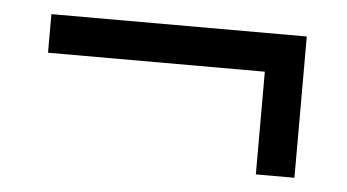

<svg xmlns="http://www.w3.org/2000/svg" viewBox="-32 -434 636 352"><g transform="rotate(5 286.0 -258.0)"><path d="M520 -388V-128H449V-317H50V-388Z"/></g></svg>

Font: Noto Sans IKEA
Style: Regular
Weight: 400
Designer: Monotype Design Team
Foundry: Monotype Imaging Inc.
Version: Version 2.001